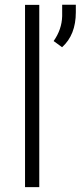

<svg xmlns="http://www.w3.org/2000/svg" viewBox="-20 -770 337 790"><path d="M141.6 0H83V-750H141.6ZM235.4 -575.7 200.7 -601.1Q234.4 -648.9 235.8 -703.6V-750.5H292V-719.7Q292 -626.5 235.4 -575.7Z"/></svg>

Font: RobotoInd Light
Style: Regular
Weight: 300
Designer: Google
Version: Version 2.001151; 2014